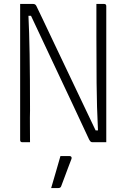

<svg xmlns="http://www.w3.org/2000/svg" viewBox="-20 -720 640 972"><path d="M132 0H93Q82 0 82 -11V-700H148Q159 -700 164 -690Q173 -672 195.5 -624.5Q218 -577 250 -509.5Q282 -442 319 -364.5Q356 -287 393.5 -208Q431 -129 464 -60H476Q470 -178 469 -299.5Q468 -421 468 -538V-700H507Q518 -700 518 -689V0H449Q443 0 439.5 -2.5Q436 -5 431 -14Q394 -94 346 -196Q298 -298 244.5 -411.5Q191 -525 137 -640H124Q128 -560 130 -446Q132 -332 132 -160Q131 -128 131.5 -84Q132 -40 132 0ZM286 70H332Q338 70 341 74Q344 78 342 84Q331 113 323.5 132.5Q316 152 309 171.5Q302 191 290 222Q289 226 285.5 229Q282 232 275 232H239Q253 183 264 146.5Q275 110 286 70Z"/></svg>

Font: Recursive Mn Lnr St Lt
Style: Regular
Weight: 300
Monospace: yes
Version: Version 1.079;hotconv 1.0.112;makeotfexe 2.5.65598; ttfautoh